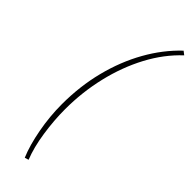

<svg xmlns="http://www.w3.org/2000/svg" viewBox="-301 -740 923 923"><g transform="rotate(45 161.0 -278.0)"><path d="M128 174Q103 115 87.5 31.5Q72 -52 72 -134Q72 -256 100 -366.5Q128 -477 180 -569.5Q232 -662 304 -730L322 -716Q251 -650 201.5 -557Q152 -464 126 -354Q100 -244 100 -128Q100 -53 112 27.5Q124 108 148 168Z"/></g></svg>

Font: Source Sans Variable
Style: Italic
Weight: 200
Italic angle: -11°
Designer: Paul D. Hunt
Foundry: Adobe Systems Incorporated
Version: Version 3.006;hotconv 1.0.111;makeotfexe 2.5.65597